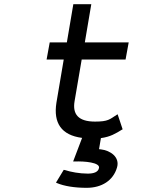

<svg xmlns="http://www.w3.org/2000/svg" viewBox="-20 -652 729 919"><path d="M463 63C460 63 458 62 454 62L463 9C508 3 534 -13 563 -31L567 -33L543 -105L538 -102C505 -81 498 -70 435 -70C356 -70 326 -104 337 -168L371 -367H581L596 -449H386L417 -632H331L300 -449H218L203 -367H285L250 -160C235 -64 273 -5 373 8L330 121H338C386 119 458 126 454 151C451 171 430 179 400 179C361 179 318 171 291 162L285 161L248 222L252 224C287 239 337 247 395 247C467 247 522 212 540 150C555 100 508 68 463 63Z"/></svg>

Font: Charger Monospace
Style: Regular
Weight: 400
Designer: Jasper
Foundry: Cannot Into Space Fonts
Version: Version 0.980